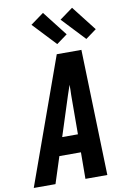

<svg xmlns="http://www.w3.org/2000/svg" viewBox="-126 -1044 730 1105"><g transform="rotate(-10 239.5 -491.5)"><path d="M-21 0 243 -735H387L409 0H281L282 -155H156L106 0ZM283 -260 284 -490Q285 -505 285 -519.5Q285 -534 285 -549Q280 -534 275 -519.5Q270 -505 265 -490L191 -260ZM426 -792 299 -927 376 -983 489 -838ZM256 -792 129 -927 206 -983 319 -838Z"/></g></svg>

Font: Iosevka SS04 Extrabold
Style: Italic
Weight: 800
Italic angle: -9°
Monospace: yes
Designer: Belleve Invis
Foundry: Belleve Invis
Version: Version 19.0.0; ttfautohint (v1.8.4)